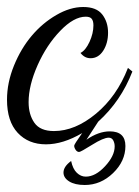

<svg xmlns="http://www.w3.org/2000/svg" viewBox="-43 -358 400 551"><path d="M195.8 -337.9Q233.9 -337.9 250.5 -316.4Q267.1 -294.9 267.1 -264.2Q267.1 -233.9 253.2 -212.4Q239.3 -190.9 216.8 -190.9Q199.7 -190.9 188 -206.1Q202.6 -213.4 213.9 -237.8Q225.1 -262.2 225.1 -285.2Q225.1 -297.9 220.2 -304Q215.3 -310.1 203.1 -310.1Q168.9 -310.1 129.9 -269.5Q90.8 -229 64.9 -170.9Q39.1 -112.8 39.1 -64.9Q39.1 -29.3 55.7 -5.6Q72.3 18.1 111.8 18.1Q172.4 18.1 232.4 -31.7Q292.5 -81.5 324.2 -163.1L336.9 -152.8Q304.2 -67.9 238.8 -8.8L205.1 43Q239.7 19 272 19Q316.9 19 316.9 61Q316.9 104.5 281.5 138.7Q246.1 172.9 200.2 172.9Q171.9 172.9 155.5 162.6Q139.2 152.3 139.2 137.2Q139.2 120.1 161.1 104Q166 127 177.5 137.9Q189 148.9 203.1 148.9Q231 148.9 258.5 119.1Q286.1 89.4 286.1 62Q286.1 52.7 282 44.9Q277.8 37.1 269 37.1Q253.9 37.1 221.2 57.6Q188.5 78.1 184.1 78.1Q178.2 78.1 174.1 72Q169.9 65.9 169.9 60.1Q169.9 56.2 192.9 23.9Q137.7 56.2 88.9 56.2Q38.6 56.2 7.8 23.2Q-22.9 -9.8 -22.9 -71.8Q-22.9 -120.6 -2.9 -169.7Q17.1 -218.8 48.1 -255.4Q79.1 -292 118.7 -314.9Q158.2 -337.9 195.8 -337.9Z"/></svg>

Font: Dancing Script OT
Style: Regular
Weight: 400
Foundry: Pablo Impallari. www.impallari.com
Version: Version 1.000